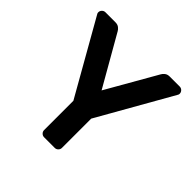

<svg xmlns="http://www.w3.org/2000/svg" viewBox="-179 -860 1020 1020"><g transform="rotate(45 331.0 -350.0)"><path d="M637 -673Q637 -668 635 -664L398 -247V-27Q398 -16 390 -8Q382 0 371 0H291Q280 0 272 -8Q264 -16 264 -27V-247L27 -664Q25 -668 25 -673Q25 -684 33 -692Q41 -700 52 -700H127Q144 -700 154.5 -691.5Q165 -683 169 -675L331 -392L493 -675Q497 -683 507.5 -691.5Q518 -700 535 -700H610Q621 -700 629 -692Q637 -684 637 -673Z"/></g></svg>

Font: Hezaedrus Medium
Style: Regular
Weight: 500
Designer: Hubert & Fischer
Foundry: Hubert & Fischer
Version: Version 1.10;September 3, 2019;FontCreator 11.5.0.2425 64-bi